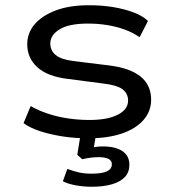

<svg xmlns="http://www.w3.org/2000/svg" viewBox="-20 -519 662 733"><path d="M318 9Q264 9 217 1.5Q170 -6 132 -18.5Q94 -31 70 -49L97 -114Q127 -97 163 -85Q199 -73 239.5 -67Q280 -61 322 -61Q390 -61 429.5 -81Q469 -101 469 -135Q469 -162 448 -178Q427 -194 375 -200L237 -218Q162 -227 123 -262Q84 -297 84 -350Q84 -393 112 -426Q140 -459 192.5 -479Q245 -499 320 -499Q369 -499 411.5 -492Q454 -485 489 -472Q524 -459 545 -439L513 -377Q487 -395 455 -406.5Q423 -418 388 -423.5Q353 -429 316 -429Q243 -429 207.5 -407Q172 -385 172 -353Q172 -326 192.5 -309Q213 -292 260 -286L398 -269Q477 -259 517 -226.5Q557 -194 557 -138Q557 -94 527.5 -60.5Q498 -27 444.5 -9Q391 9 318 9ZM330 194Q299 194 269 188.5Q239 183 220 173L237 126Q262 135 282.5 139.5Q303 144 329 144Q370 144 388.5 135Q407 126 407 108Q407 94 394 87.5Q381 81 356 81Q342 81 326 83Q310 85 294 89L275 72L290 -20H349L336 57L309 49Q329 44 344 42Q359 40 373 40Q405 40 427.5 48Q450 56 462 71.5Q474 87 474 110Q474 138 457 156.5Q440 175 407.5 184.5Q375 194 330 194Z"/></svg>

Font: Nunito Sans 10pt Expanded
Style: Regular
Weight: 400
Width: 7
Designer: Vernon Adams
Foundry: Vernon Adams
Version: Version 3.101;gftools[0.9.27]